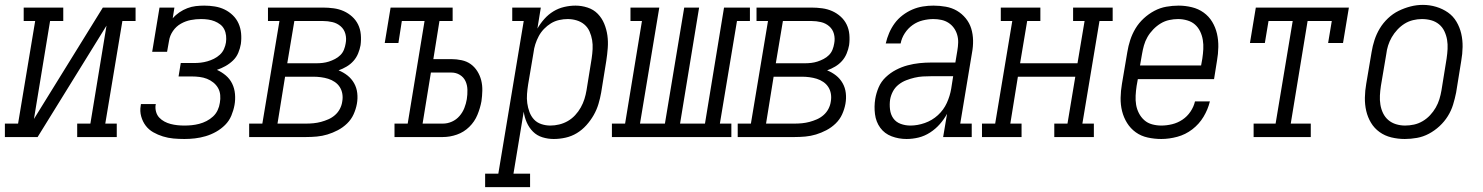

<svg xmlns="http://www.w3.org/2000/svg" viewBox="-50 -561 6070 786"><path d="M-30 0V-55H24L94 -475H47V-530H209V-475H155L89 -74L371 -530H505V-475H451L381 -55H428V0H266V-55H320L386 -456L104 0Z M705 8Q682 8 660 6Q638 4 617 -2.5Q596 -9 577.5 -19.5Q559 -30 546.5 -46.5Q534 -63 528 -84.5Q522 -106 526 -128Q526 -130 526.5 -131.5Q527 -133 527 -135H588Q588 -134 587.5 -133Q587 -132 587 -131Q585 -117 589 -103Q593 -89 602 -79.5Q611 -70 623 -63.5Q635 -57 648.5 -53.5Q662 -50 676 -48.5Q690 -47 705 -47Q720 -47 735 -48.5Q750 -50 765.5 -54Q781 -58 795.5 -65.5Q810 -73 822 -84Q834 -95 841 -110Q848 -125 850 -140Q853 -156 851.5 -172Q850 -188 842.5 -201Q835 -214 823 -223.5Q811 -233 797 -238.5Q783 -244 767 -246Q751 -248 735 -248H681L690 -303H744Q758 -303 771.5 -304.5Q785 -306 799 -310Q813 -314 826 -320.5Q839 -327 850 -337Q861 -347 867 -360.5Q873 -374 875 -387Q877 -401 875.5 -415Q874 -429 868 -441Q862 -453 851.5 -461Q841 -469 828.5 -474Q816 -479 802 -481Q788 -483 774 -483Q774 -483 774 -483Q774 -483 773 -483Q752 -483 731 -479Q710 -475 690.5 -464Q671 -453 658 -434Q645 -415 642 -394L634 -349H573L603 -530H664L657 -486Q669 -500 684.5 -510.5Q700 -521 717 -527.5Q734 -534 751.5 -536Q769 -538 786 -538Q808 -538 829.5 -534.5Q851 -531 869.5 -522Q888 -513 903 -498.5Q918 -484 926.5 -465Q935 -446 937 -424.5Q939 -403 936 -381Q933 -363 925.5 -345Q918 -327 904 -313.5Q890 -300 873 -290.5Q856 -281 838 -275Q858 -266 874.5 -252Q891 -238 900.5 -218.5Q910 -199 912 -176Q914 -153 910 -131Q906 -109 897 -87.5Q888 -66 871.5 -49.5Q855 -33 834.5 -21.5Q814 -10 792 -3.5Q770 3 748 5.5Q726 8 705 8Z M970 0V-55H1024L1094 -475H1047V-530H1272Q1294 -530 1316 -527Q1338 -524 1357 -515.5Q1376 -507 1391.5 -493Q1407 -479 1416 -460.5Q1425 -442 1427 -420Q1429 -398 1426 -376Q1423 -359 1416 -342Q1409 -325 1397 -311.5Q1385 -298 1369 -288.5Q1353 -279 1336 -273Q1356 -265 1372.5 -252Q1389 -239 1399.5 -220.5Q1410 -202 1412.5 -180Q1415 -158 1411 -136Q1407 -114 1397.5 -93Q1388 -72 1371 -55.5Q1354 -39 1333 -28Q1312 -17 1290.5 -10.5Q1269 -4 1247 -2Q1225 0 1203 0ZM1246 -302Q1258 -302 1271 -303.5Q1284 -305 1296.5 -309Q1309 -313 1321.5 -319.5Q1334 -326 1343.5 -335.5Q1353 -345 1358 -357.5Q1363 -370 1365 -383Q1369 -403 1364 -422Q1359 -441 1344.5 -453.5Q1330 -466 1311 -470.5Q1292 -475 1272 -475H1155L1126 -302ZM1203 -55Q1218 -55 1233.5 -56.5Q1249 -58 1264 -62Q1279 -66 1294 -72.5Q1309 -79 1321.5 -90Q1334 -101 1341.5 -115.5Q1349 -130 1351 -145Q1354 -161 1351.5 -176.5Q1349 -192 1341 -204.5Q1333 -217 1320.5 -225.5Q1308 -234 1293.5 -238.5Q1279 -243 1263.5 -245Q1248 -247 1232 -247H1117L1086 -55Z M1565 0V-55H1619L1688 -475H1595L1581 -385H1525L1549 -530H1803V-475H1749L1724 -319H1798Q1819 -319 1840 -314.5Q1861 -310 1877 -298.5Q1893 -287 1904 -269.5Q1915 -252 1920 -232Q1925 -212 1924.5 -190Q1924 -168 1921 -147Q1916 -119 1904.5 -91Q1893 -63 1871 -41.5Q1849 -20 1820.5 -10Q1792 0 1763 0ZM1763 -55Q1782 -55 1800 -63Q1818 -71 1831 -86Q1844 -101 1851 -119Q1858 -137 1861 -155Q1864 -174 1863.5 -193.5Q1863 -213 1855.5 -229Q1848 -245 1832.5 -254.5Q1817 -264 1798 -264H1714L1680 -55Z M1936 205V150H1990L2094 -475H2047V-530H2164L2150 -444Q2162 -465 2178.5 -483.5Q2195 -502 2215.5 -514.5Q2236 -527 2259.5 -532.5Q2283 -538 2306 -538Q2331 -538 2355.5 -530Q2380 -522 2397 -504.5Q2414 -487 2423.5 -464Q2433 -441 2436.5 -416Q2440 -391 2438 -364.5Q2436 -338 2432 -312L2411 -182Q2407 -159 2400 -135.5Q2393 -112 2380.5 -90Q2368 -68 2350.5 -48.5Q2333 -29 2311.5 -16Q2290 -3 2265.5 2.5Q2241 8 2217 8Q2193 8 2170.5 1Q2148 -6 2132 -22Q2116 -38 2106.5 -59.5Q2097 -81 2094 -104L2052 150H2120V205ZM2203 -47Q2221 -47 2239.5 -51.5Q2258 -56 2274.5 -65.5Q2291 -75 2304.5 -89.5Q2318 -104 2327.5 -121Q2337 -138 2342.5 -155.5Q2348 -173 2351 -191L2372 -321Q2375 -341 2376 -360Q2377 -379 2374 -397Q2371 -415 2363.5 -432Q2356 -449 2342.5 -460.5Q2329 -472 2311 -477.5Q2293 -483 2274 -483Q2257 -483 2239 -479Q2221 -475 2205.5 -465.5Q2190 -456 2177 -442.5Q2164 -429 2155.5 -413Q2147 -397 2141.5 -380Q2136 -363 2134 -345L2112 -215Q2109 -196 2107.5 -176.5Q2106 -157 2108.5 -138.5Q2111 -120 2117.5 -102.5Q2124 -85 2136 -72Q2148 -59 2166 -53Q2184 -47 2203 -47Z M2455 0V-55H2509L2578 -475H2531V-530H2649L2570 -55H2672L2751 -530H2812L2734 -55H2836L2914 -530H3020V-475H2967L2897 -55H2944V0Z M2970 0V-55H3024L3094 -475H3047V-530H3272Q3294 -530 3316 -527Q3338 -524 3357 -515.5Q3376 -507 3391.5 -493Q3407 -479 3416 -460.5Q3425 -442 3427 -420Q3429 -398 3426 -376Q3423 -359 3416 -342Q3409 -325 3397 -311.5Q3385 -298 3369 -288.5Q3353 -279 3336 -273Q3356 -265 3372.5 -252Q3389 -239 3399.5 -220.5Q3410 -202 3412.5 -180Q3415 -158 3411 -136Q3407 -114 3397.5 -93Q3388 -72 3371 -55.5Q3354 -39 3333 -28Q3312 -17 3290.5 -10.5Q3269 -4 3247 -2Q3225 0 3203 0ZM3246 -302Q3258 -302 3271 -303.5Q3284 -305 3296.5 -309Q3309 -313 3321.5 -319.5Q3334 -326 3343.5 -335.5Q3353 -345 3358 -357.5Q3363 -370 3365 -383Q3369 -403 3364 -422Q3359 -441 3344.5 -453.5Q3330 -466 3311 -470.5Q3292 -475 3272 -475H3155L3126 -302ZM3203 -55Q3218 -55 3233.5 -56.5Q3249 -58 3264 -62Q3279 -66 3294 -72.5Q3309 -79 3321.5 -90Q3334 -101 3341.5 -115.5Q3349 -130 3351 -145Q3354 -161 3351.5 -176.5Q3349 -192 3341 -204.5Q3333 -217 3320.5 -225.5Q3308 -234 3293.5 -238.5Q3279 -243 3263.5 -245Q3248 -247 3232 -247H3117L3086 -55Z M3661 8Q3661 8 3661 8Q3661 8 3661 8Q3629 8 3600 -3Q3571 -14 3553.5 -38Q3536 -62 3532 -93.5Q3528 -125 3533 -156Q3537 -180 3547 -203.5Q3557 -227 3576 -245Q3595 -263 3618 -275Q3641 -287 3665.5 -293.5Q3690 -300 3714 -302.5Q3738 -305 3762 -305H3861L3869 -353Q3872 -370 3872.5 -386.5Q3873 -403 3868.5 -418.5Q3864 -434 3855 -446.5Q3846 -459 3833 -467.5Q3820 -476 3804 -479.5Q3788 -483 3771 -483Q3750 -483 3727.5 -477.5Q3705 -472 3686 -458.5Q3667 -445 3654 -425Q3641 -405 3637 -383H3576Q3581 -405 3590 -426Q3599 -447 3612.5 -465.5Q3626 -484 3645 -498.5Q3664 -513 3685 -522Q3706 -531 3728 -534.5Q3750 -538 3771 -538Q3797 -538 3822 -533.5Q3847 -529 3867.5 -517Q3888 -505 3903.5 -486Q3919 -467 3926 -444Q3933 -421 3933.5 -395.5Q3934 -370 3929 -344L3881 -55H3928V0H3811L3827 -95Q3815 -73 3797.5 -53Q3780 -33 3757.5 -18.5Q3735 -4 3710.5 2Q3686 8 3661 8ZM3677 -47Q3706 -47 3736 -57.5Q3766 -68 3789.5 -89.5Q3813 -111 3826 -139.5Q3839 -168 3844 -198L3852 -249H3762Q3745 -249 3728 -248Q3711 -247 3694 -243Q3677 -239 3660 -232.5Q3643 -226 3628.5 -214.5Q3614 -203 3605.5 -187Q3597 -171 3594 -154Q3591 -134 3593.5 -113Q3596 -92 3607 -76.5Q3618 -61 3637 -54Q3656 -47 3677 -47Z M3970 0V-55H4024L4094 -475H4047V-530H4209V-475H4155L4126 -302H4361L4390 -475H4343V-530H4505V-475H4451L4381 -55H4428V0H4266V-55H4320L4352 -247H4117L4086 -55H4132V0Z M4704 8Q4676 8 4648.5 2Q4621 -4 4599.5 -19.5Q4578 -35 4564 -57.5Q4550 -80 4543.5 -106Q4537 -132 4537.5 -160.5Q4538 -189 4543 -218L4565 -348Q4569 -373 4577 -397.5Q4585 -422 4598.5 -444.5Q4612 -467 4632 -485.5Q4652 -504 4675.5 -516.5Q4699 -529 4724.5 -533.5Q4750 -538 4775 -538Q4802 -538 4829 -531.5Q4856 -525 4877.5 -509.5Q4899 -494 4912.5 -471.5Q4926 -449 4932 -423Q4938 -397 4937.5 -368.5Q4937 -340 4932 -312L4920 -237H4608L4603 -209Q4600 -189 4599 -169.5Q4598 -150 4601 -132Q4604 -114 4612.5 -97.5Q4621 -81 4634.5 -69Q4648 -57 4666.5 -52Q4685 -47 4704 -47Q4726 -47 4748.5 -52.5Q4771 -58 4790.5 -71Q4810 -84 4823.5 -104Q4837 -124 4842 -146H4903Q4895 -113 4877 -83Q4859 -53 4831 -31.5Q4803 -10 4769.5 -1Q4736 8 4704 8ZM4617 -293H4867L4872 -321Q4875 -341 4876 -360Q4877 -379 4874 -397.5Q4871 -416 4863 -432.5Q4855 -449 4842 -460.5Q4829 -472 4810.5 -477.5Q4792 -483 4773 -483Q4755 -483 4736.5 -479Q4718 -475 4701.5 -465Q4685 -455 4671 -440.5Q4657 -426 4647.5 -409.5Q4638 -393 4633 -375Q4628 -357 4625 -339Z M5082 0V-55H5172L5242 -475H5143L5128 -385H5067L5091 -530H5472L5448 -385H5387L5402 -475H5303L5234 -55H5316V0Z M5701 8Q5673 8 5646 1.5Q5619 -5 5597.5 -20.5Q5576 -36 5562.5 -58.5Q5549 -81 5543 -107Q5537 -133 5537.5 -161.5Q5538 -190 5543 -218L5565 -348Q5569 -373 5577 -397.5Q5585 -422 5598.5 -444.5Q5612 -467 5632 -486Q5652 -505 5675.5 -516.5Q5699 -528 5724 -534.5Q5749 -541 5775 -541Q5803 -541 5829.5 -533Q5856 -525 5877.5 -510Q5899 -495 5912.5 -472Q5926 -449 5932 -423Q5938 -397 5937.5 -368.5Q5937 -340 5932 -312L5911 -182Q5906 -157 5898.5 -132.5Q5891 -108 5877 -85.5Q5863 -63 5843 -44.5Q5823 -26 5799.5 -13.5Q5776 -1 5750.5 3.5Q5725 8 5701 8ZM5702 -47Q5720 -47 5738.5 -51Q5757 -55 5774 -65Q5791 -75 5804.5 -89.5Q5818 -104 5827.5 -120.5Q5837 -137 5842.5 -155Q5848 -173 5851 -191L5872 -321Q5875 -341 5876 -360.5Q5877 -380 5874 -398Q5871 -416 5863 -433Q5855 -450 5841 -461.5Q5827 -473 5809 -478Q5791 -483 5771 -483Q5753 -483 5734.5 -478.5Q5716 -474 5700 -464Q5684 -454 5670.5 -439.5Q5657 -425 5647.5 -408.5Q5638 -392 5632.5 -374.5Q5627 -357 5625 -339L5603 -209Q5600 -189 5599 -170Q5598 -151 5601 -132.5Q5604 -114 5612 -97.5Q5620 -81 5633.5 -69.5Q5647 -58 5665 -52.5Q5683 -47 5702 -47Z"/></svg>

Font: Iosevka Curly Slab LtObl
Style: Regular
Weight: 300
Italic angle: -9°
Monospace: yes
Designer: Belleve Invis
Foundry: Belleve Invis
Version: Version 11.0.0; ttfautohint (v1.8.3)